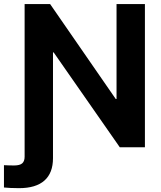

<svg xmlns="http://www.w3.org/2000/svg" viewBox="-64 -748 817 975"><path d="M-43.9 204.1V90.8Q-34.2 91.3 -20 91.8Q-5.9 92.3 6.8 92.3Q36.6 92.3 48.8 81.5Q61 70.8 61 47.9V-60.5H205.1V55.2Q205.1 130.4 161.6 168.9Q118.2 207.5 32.7 207.5Q9.3 207.5 -10.5 206.5Q-30.3 205.6 -43.9 204.1ZM671.9 -727.5V0H544.4L208.5 -481.9H205.1V0H61V-727.5H190.4L523.9 -245.1H527.8V-727.5Z"/></svg>

Font: Inter Cardless Tabular Bold
Style: Bold
Weight: 700
Designer: Rasmus Andersson
Foundry: rsms
Version: Version 4.000;git-4fc901f